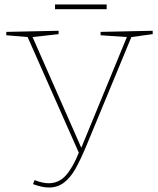

<svg xmlns="http://www.w3.org/2000/svg" viewBox="-20 -829 705 855"><path d="M660 -692V-677L565 -664L366 -183Q338 -116 315.5 -76.5Q293 -37 264.5 -15.5Q236 6 198 6Q168 6 127 -9L134 -27Q170 -13 196 -13Q242 -13 273 -47.5Q304 -82 331 -149L103 -664L8 -672V-687L241 -692V-677L125 -664L342 -171L545 -664L428 -672V-687ZM225 -809H455V-788H225Z"/></svg>

Font: Bitter Pro Thin
Style: Regular
Weight: 250
Designer: Sol Matas, and Bitter project Authors
Foundry: Sol Matas
Version: Version 1.010